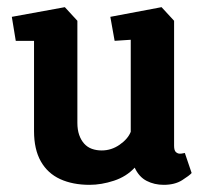

<svg xmlns="http://www.w3.org/2000/svg" viewBox="-20 -512 579 536"><path d="M230 4Q183 4 148 -12Q113 -28 94 -61.5Q75 -95 75 -146V-398H24L13 -465L161 -492L196 -454V-169Q196 -150 201 -135.5Q206 -121 215 -111Q224 -101 236.5 -96.5Q249 -92 264 -92Q291 -92 314 -108Q337 -124 345 -144V-401L300 -398L288 -465L431 -492L466 -454V-105Q466 -92 471 -87.5Q476 -83 482 -83Q487 -83 491 -84Q495 -85 496 -85L515 -29Q509 -22 488.5 -9Q468 4 437 4Q411 4 389.5 -7Q368 -18 356 -44Q333 -19 298 -7.5Q263 4 230 4Z"/></svg>

Font: Kreon
Style: Bold
Weight: 700
Designer: Julia Petretta
Foundry: Julia Petretta and Eli Heuer
Version: Version 2.002